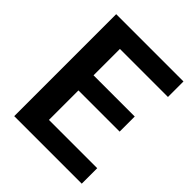

<svg xmlns="http://www.w3.org/2000/svg" viewBox="-201 -839 959 959"><g transform="rotate(45 278.0 -360.0)"><path d="M61 -720.3H536.3V-610.7H197V-424.3H488V-317.7H197V-109.3H538V0H61Z"/></g></svg>

Font: FreesentationVF
Style: Regular
Weight: 400
Designer: glyphs from Roboto by Christian Robertson / Hangul glyphs from Noto Sans CJK(Source Han Sans) by Jang Soo-young and Kang
Foundry: PT&
Version: Version 2.001;Glyphs 3.3.1 (3343)